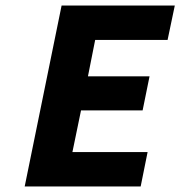

<svg xmlns="http://www.w3.org/2000/svg" viewBox="-20 -676 650 692"><path d="M69 -4 202 -656H610L584 -532H323L297 -401H519L494 -278H272L241 -128H512L487 -4Z"/></svg>

Font: mr_Source Sans Pro
Style: Bold Italic
Weight: 700
Italic angle: -11°
Designer: Paul D. Hunt
Foundry: Adobe Systems Incorporated
Version: Version 1.036;July 10, 2024;FontCreator 11.5.0.2430 64-bit